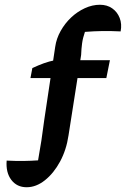

<svg xmlns="http://www.w3.org/2000/svg" viewBox="-20 -632 545 807"><path d="M92 155Q51 155 27.5 124Q4 93 8 43Q48 45 79.5 44.5Q111 44 140 42Q148 -2 154 -41.5Q160 -81 166 -128L212 -435Q217 -470 235 -502Q253 -534 279 -558.5Q305 -583 336.5 -597.5Q368 -612 400 -612Q430 -612 451.5 -597Q473 -582 483 -556.5Q493 -531 487 -500Q445 -502 410.5 -501.5Q376 -501 337 -498Q328 -472 325 -449.5Q322 -427 321 -401L268 -63Q259 -2 232.5 47Q206 96 169 125.5Q132 155 92 155ZM108 -304 116 -346Q142 -358 164 -366Q186 -374 211 -379H442L427 -304Z"/></svg>

Font: Piazzolla 24pt
Style: Bold
Weight: 700
Designer: Juan Pablo del Peral
Foundry: Huerta Tipografica
Version: Version 2.005